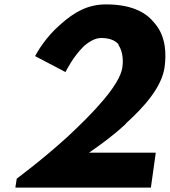

<svg xmlns="http://www.w3.org/2000/svg" viewBox="-20 -862 773 874"><path d="M547 -293 554 -300V-301C634 -373 716 -464 729 -555C737 -613 737 -694 685 -755L678 -763C641 -808 575 -842 462 -842C377 -842 316 -804 260 -755L252 -748C189 -693 151 -628 140 -607L141 -606L278 -534C285 -547 314 -605 361 -651L362 -652L364 -654C386 -672 412 -689 441 -689C477 -689 503 -679 519 -661L520 -659L519 -658C543 -623 540 -574 537 -555C525 -473 402 -346 287 -239C174 -136 59 -51 59 -51L56 -48L50 -9L51 -8H666L667 -9L689 -166L688 -167H385L411 -185C439 -205 493 -243 547 -293ZM546 -288Z"/></svg>

Font: Hussar Woodtype
Style: SeBdObl
Weight: 900
Foundry: Cannot Into Space Fonts
Version: Version 1.07